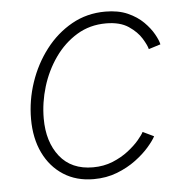

<svg xmlns="http://www.w3.org/2000/svg" viewBox="-45 -597 636 651"><g transform="rotate(-5 273.0 -272.0)"><path d="M248.5 9.3Q189.5 9.3 145.8 -18.8Q102.1 -46.9 78.1 -96.7Q54.2 -146.5 54.2 -211.9Q54.2 -275.4 74.7 -336.2Q95.2 -397 132.8 -446Q170.4 -495.1 222.2 -524.2Q273.9 -553.2 336.4 -553.2Q380.4 -553.2 412.4 -539.1Q444.3 -524.9 465.6 -503.7Q486.8 -482.4 498.5 -461.4Q510.3 -440.4 513.2 -426.3L472.7 -413.6Q469.7 -426.8 455.3 -450.4Q440.9 -474.1 411.9 -493.7Q382.8 -513.2 335.4 -513.2Q280.3 -513.2 236.3 -486.6Q192.4 -460 161.1 -415.8Q129.9 -371.6 113.5 -317.9Q97.2 -264.2 97.2 -210Q97.2 -130.4 136.7 -80.6Q176.3 -30.8 249.5 -30.8Q286.1 -30.8 316.7 -43.2Q347.2 -55.7 370.4 -73.7Q393.6 -91.8 408 -108.9Q422.4 -126 427.2 -135.7L464.8 -117.7Q457.5 -103.5 439.2 -82.3Q420.9 -61 392.8 -40Q364.7 -19 328.4 -4.9Q292 9.3 248.5 9.3Z"/></g></svg>

Font: Inter Extra Light
Style: Italic
Weight: 200
Italic angle: -9.39999°
Designer: Rasmus Andersson
Foundry: rsms
Version: Version 4.000;git-3c8e0fc